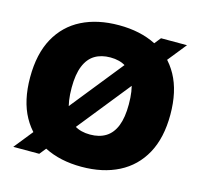

<svg xmlns="http://www.w3.org/2000/svg" viewBox="-109 -868 1040 996"><g transform="rotate(15 411.0 -370.0)"><path d="M183 1.5H43.5L638 -741H777.5ZM411 10Q297 10 212.5 -32.8Q128 -75.5 81.2 -160Q34.5 -244.5 34.5 -370Q34.5 -496 81 -580.5Q127.5 -665 212 -707.5Q296.5 -750 411 -750Q525.5 -750 610 -707.2Q694.5 -664.5 741 -580Q787.5 -495.5 787.5 -370Q787.5 -245 741 -160.5Q694.5 -76 610 -33Q525.5 10 411 10ZM411 -163Q461 -163 495.5 -184.5Q530 -206 547.8 -250.8Q565.5 -295.5 565.5 -366Q565.5 -440.5 547.5 -487Q529.5 -533.5 495 -555.2Q460.5 -577 411 -577Q362 -577 327.5 -556Q293 -535 274.8 -490.2Q256.5 -445.5 256.5 -374Q256.5 -299 274.5 -252.5Q292.5 -206 326.8 -184.5Q361 -163 411 -163Z"/></g></svg>

Font: Encode Sans SC Black
Style: Regular
Weight: 900
Version: Version 3.002